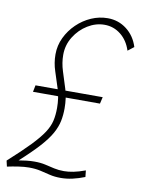

<svg xmlns="http://www.w3.org/2000/svg" viewBox="-86 -773 634 847"><g transform="rotate(10 231.0 -350.0)"><path d="M65 -368H366L359 -338H59ZM-3 -19Q57 -73 92.5 -110Q128 -147 146 -174.5Q164 -202 170 -228Q176 -254 176 -286Q176 -331 164 -369.5Q152 -408 140 -444Q128 -480 128 -518Q128 -558 145 -593.5Q162 -629 190.5 -656.5Q219 -684 254.5 -699.5Q290 -715 328 -715Q376 -715 413 -686.5Q450 -658 465 -610L438 -589Q424 -633 392 -658.5Q360 -684 319 -684Q280 -684 244 -662Q208 -640 185 -603Q162 -566 162 -522Q162 -486 173.5 -450Q185 -414 197 -375.5Q209 -337 209 -290Q209 -260 203.5 -233Q198 -206 182 -177Q166 -148 134 -112.5Q102 -77 49 -29Q66 -32 84 -34Q102 -36 119 -36Q147 -36 168.5 -31Q190 -26 210 -21.5Q230 -17 254 -17Q273 -17 296 -21.5Q319 -26 349 -37L352 -8Q324 3 297.5 9Q271 15 245 15Q217 15 195 9.5Q173 4 151 -1Q129 -6 100 -6Q79 -6 52.5 -2Q26 2 3 7Z"/></g></svg>

Font: Raleway Thin ExtraLight
Style: Italic
Weight: 250
Italic angle: -12°
Version: Version 4.026